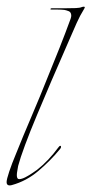

<svg xmlns="http://www.w3.org/2000/svg" viewBox="-20 -552 277 582"><path d="M9 10Q0 10 0 0Q0 -8 8 -32Q16 -56 29 -87Q49 -137 75.5 -199Q102 -261 125 -319Q143 -363 160.5 -407Q178 -451 194 -495Q196 -501 196 -504Q196 -515 188.5 -518Q181 -521 175 -522Q165 -523 156 -523Q147 -523 136 -523Q132 -523 133 -525Q134 -527 137 -527H180Q197 -527 210 -527.5Q223 -528 229 -531Q241 -534 235 -525Q222 -504 212.5 -482.5Q203 -461 193 -438L136 -307Q113 -253 92 -203Q71 -153 56 -112.5Q41 -72 35 -49Q34 -42 32.5 -34.5Q31 -27 31 -21Q31 -9 38 -9Q46 -9 57.5 -15Q69 -21 79 -28Q89 -35 92 -37Q110 -51 126 -68Q142 -85 156 -104Q160 -110 163 -110Q165 -110 165 -107Q165 -103 161 -99Q133 -65 96.5 -34Q60 -3 16 9Q13 10 9 10Z"/></svg>

Font: Explora
Style: Regular
Weight: 400
Designer: Robert E. Leuschke
Foundry: Robert E. Leuschke
Version: Version 1.010